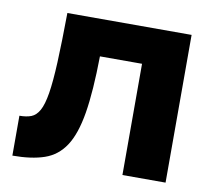

<svg xmlns="http://www.w3.org/2000/svg" viewBox="-62 -570 708 640"><g transform="rotate(10 292.0 -250.0)"><path d="M116.5 -500H537V0H391V-376.5H248.5Q247 -258 234.8 -184Q222.5 -110 196.2 -70Q170 -30 126.5 -15Q83 0 18.5 0V-135Q42 -135 58.2 -141.2Q74.5 -147.5 85.5 -167.2Q96.5 -187 103 -226.8Q109.5 -266.5 112.5 -333Q115.5 -399.5 116.5 -500Z"/></g></svg>

Font: Overused Grotesk
Style: Bold
Weight: 710
Version: Version 0.004